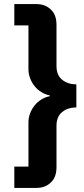

<svg xmlns="http://www.w3.org/2000/svg" viewBox="-20 -780 412 938"><path d="M159 -760Q200 -760 228 -734Q256 -708 256 -659V-457Q256 -413 283.5 -390.5Q311 -368 353 -368V-255Q311 -255 283.5 -232.5Q256 -210 256 -166V37Q256 86 228 112Q200 138 159 138H50V34H119V-182Q119 -206 127.5 -227.5Q136 -249 150 -266Q164 -283 183 -294.5Q202 -306 223 -310V-314Q202 -318 183 -329.5Q164 -341 150 -358Q136 -375 127.5 -396.5Q119 -418 119 -442V-656H50V-760Z"/></svg>

Font: IBM Plex Arabic
Style: Bold
Weight: 700
Designer: Mike Abbink, Paul van der Laan, Pieter van Rosmalen, Wael Morcos, Khajak Apelian
Foundry: Bold Monday
Version: Version 1.0